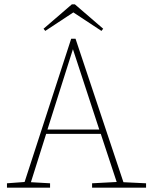

<svg xmlns="http://www.w3.org/2000/svg" viewBox="-20 -862 693 882"><path d="M315 -636 198 -267H436ZM12 0V-20L93 -26L307 -684H327L547 -25L651 -20V0H403V-20L516 -26L443 -247H192L122 -25L210 -20V0ZM324 -842 454 -730 446 -720 317 -805 188 -720 180 -730 310 -842Z"/></svg>

Font: Source Serif Pro ExtraLight
Style: Regular
Weight: 200
Designer: Frank Grießhammer
Foundry: Adobe Systems Incorporated
Version: Version 3.001;hotconv 1.0.111;makeotfexe 2.5.65597